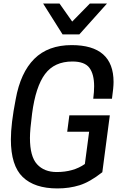

<svg xmlns="http://www.w3.org/2000/svg" viewBox="-20 -1045 695 1077"><path d="M580 -852ZM425 -852H331L222 -1025H314L385 -924L484 -1025H580ZM302 12Q174 12 107.5 -52Q41 -116 41 -263Q41 -350 68 -488Q95 -638 172.5 -715Q250 -792 382 -792Q617 -792 617 -585Q617 -554 608 -491H503Q508 -530 508 -561Q508 -629 481.5 -664.5Q455 -700 386 -700Q285 -700 232.5 -629.5Q180 -559 160 -408Q148 -316 148 -271Q148 -167 188 -123.5Q228 -80 298 -80Q392 -80 456 -125L480 -306H357L369 -398H596L554 -79Q484 -24 426.5 -6Q369 12 302 12Z"/></svg>

Font: Tanohe Sans Medium
Style: Italic
Weight: 500
Designer: Village Type and Design LLC & Cristiano Sobral
Foundry: Cooper Hewitt Smithsonian Design Museum
Version: Version 1.00;September 29, 2021;FontCreator 13.0.0.2655 64-b